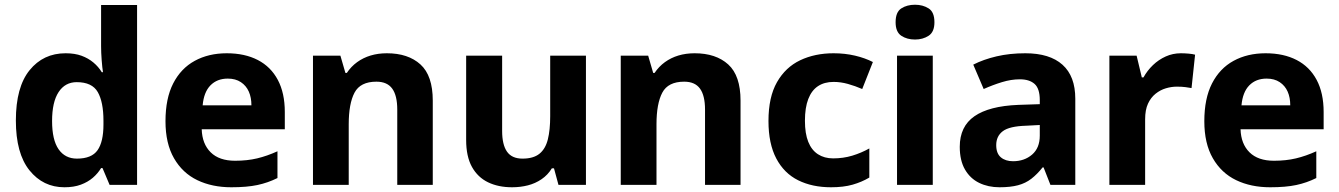

<svg xmlns="http://www.w3.org/2000/svg" viewBox="-20 -781 5657 811"><path d="M252 10Q162 10 104.5 -61.5Q47 -133 47 -272Q47 -413 105 -484.5Q163 -556 257 -556Q296 -556 324.5 -545.5Q353 -535 374.5 -517Q396 -499 410 -476H415Q412 -494 409.5 -526.5Q407 -559 407 -586V-760H559V0H443L413 -71H407Q393 -48 372 -30Q351 -12 321.5 -1Q292 10 252 10ZM305 -111Q367 -111 392 -146.5Q417 -182 417 -255V-271Q417 -350 393 -392Q369 -434 304 -434Q255 -434 227.5 -392Q200 -350 200 -270Q200 -190 227.5 -150.5Q255 -111 305 -111Z M938 -556Q1014 -556 1069 -527.5Q1124 -499 1153.5 -443.5Q1183 -388 1183 -308V-235H832Q834 -173 870 -137.5Q906 -102 973 -102Q1024 -102 1066 -112Q1108 -122 1152 -142V-29Q1112 -9 1067.5 0.5Q1023 10 957 10Q876 10 813.5 -20Q751 -50 715 -112.5Q679 -175 679 -269Q679 -365 711.5 -428.5Q744 -492 802.5 -524Q861 -556 938 -556ZM942 -449Q897 -449 869 -420.5Q841 -392 836 -336H1042Q1042 -369 1031 -394Q1020 -419 997.5 -434Q975 -449 942 -449Z M1614 -556Q1704 -556 1756 -508.8Q1808 -461.6 1808 -356V0H1658V-318Q1658 -377.5 1636.7 -406.7Q1615.5 -436 1570 -436Q1502 -436 1477.5 -389.6Q1453 -343.2 1453 -256V0H1302V-546H1417.8L1439 -473H1445Q1463 -500 1488.5 -518.5Q1514 -537 1545.5 -546.5Q1577 -556 1614 -556Z M2455 -546V0H2339L2320 -70H2311Q2294 -42 2267.5 -24Q2241 -6 2209.5 2Q2178 10 2143 10Q2085 10 2041.5 -11Q1998 -32 1973.5 -76Q1949 -120 1949 -190V-546H2101V-228Q2101 -170 2121.5 -140.5Q2142 -111 2187 -111Q2233 -111 2258.5 -131.5Q2284 -152 2294 -192Q2304 -232 2304 -290V-546Z M2914 -556Q3004 -556 3056 -508.8Q3108 -461.6 3108 -356V0H2958V-318Q2958 -377.5 2936.7 -406.7Q2915.5 -436 2870 -436Q2802 -436 2777.5 -389.6Q2753 -343.2 2753 -256V0H2602V-546H2717.8L2739 -473H2745Q2763 -500 2788.5 -518.5Q2814 -537 2845.5 -546.5Q2877 -556 2914 -556Z M3490 10Q3411 10 3351.5 -19.5Q3292 -49 3259 -111.5Q3226 -174 3226 -270Q3226 -371 3262 -434Q3298 -497 3360 -526.5Q3422 -556 3501 -556Q3549 -556 3591.5 -546Q3634 -536 3667 -519L3622 -405Q3592 -418 3561.5 -426.5Q3531 -435 3501 -435Q3462 -435 3435 -417Q3408 -399 3394 -362.5Q3380 -326 3380 -271Q3380 -217 3394 -182Q3408 -147 3435 -129.5Q3462 -112 3499 -112Q3542 -112 3580 -123.5Q3618 -135 3652 -154V-31Q3620 -12 3581.5 -1Q3543 10 3490 10Z M3920 -546V0H3769V-546ZM3845 -761Q3878 -761 3902.5 -745.5Q3927 -730 3927 -687Q3927 -646 3902.5 -630Q3878 -614 3845 -614Q3811 -614 3787 -630Q3763 -646 3763 -687Q3763 -730 3787 -745.5Q3811 -761 3845 -761Z M4311 -556Q4414 -556 4468 -507.5Q4522 -459 4522 -364V0H4417L4388 -74H4384Q4361 -45 4336.5 -26Q4312 -7 4280 1.5Q4248 10 4202 10Q4154 10 4116 -8.5Q4078 -27 4056 -65Q4034 -103 4034 -161Q4034 -247 4096 -290Q4158 -333 4281 -338L4372 -341V-358Q4372 -407 4350 -426.5Q4328 -446 4288 -446Q4251 -446 4212 -434Q4173 -422 4135 -405L4091 -508Q4134 -530 4189.5 -543Q4245 -556 4311 -556ZM4315 -250Q4244 -248 4216 -227Q4188 -206 4188 -168Q4188 -133 4207.5 -116.5Q4227 -100 4259 -100Q4307 -100 4339.5 -128Q4372 -156 4372 -208V-253Z M4968 -556Q4983 -556 5000.5 -554.5Q5018 -553 5028 -550L5013 -409Q5002 -411 4987 -413Q4972 -415 4951 -415Q4928 -415 4904.5 -408Q4881 -401 4861 -385Q4841 -369 4829 -343Q4817 -317 4817 -277V0H4666V-546H4781L4803 -454H4810Q4826 -483 4850 -506Q4874 -529 4904 -542.5Q4934 -556 4968 -556Z M5326 -556Q5402 -556 5457 -527.5Q5512 -499 5541.5 -443.5Q5571 -388 5571 -308V-235H5220Q5222 -173 5258 -137.5Q5294 -102 5361 -102Q5412 -102 5454 -112Q5496 -122 5540 -142V-29Q5500 -9 5455.5 0.5Q5411 10 5345 10Q5264 10 5201.5 -20Q5139 -50 5103 -112.5Q5067 -175 5067 -269Q5067 -365 5099.5 -428.5Q5132 -492 5190.5 -524Q5249 -556 5326 -556ZM5330 -449Q5285 -449 5257 -420.5Q5229 -392 5224 -336H5430Q5430 -369 5419 -394Q5408 -419 5385.5 -434Q5363 -449 5330 -449Z"/></svg>

Font: Noto Sans Lao UI
Style: Regular
Weight: 400
Designer: Monotype Design Team
Foundry: Monotype Imaging Inc.
Version: Version 2.000